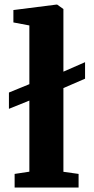

<svg xmlns="http://www.w3.org/2000/svg" viewBox="-20 -840 421 860"><path d="M45.5 0V-61L111.5 -71V-389.5L20 -352.5V-425.5L111.5 -463V-726L40 -739.5V-795L233 -819.5H236L264 -799.5V-519L361 -561.5V-487.5L264 -445.5V-70.5L332 -61V0Z"/></svg>

Font: Merriweather 24pt ExtraBold
Style: Regular
Weight: 800
Version: Version 2.100